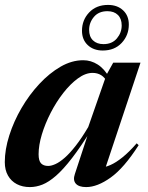

<svg xmlns="http://www.w3.org/2000/svg" viewBox="-20 -749 600 781"><path d="M284.5 -41 345 -225 353 -223.5Q308.5 -152 273 -106Q237.5 -60 208 -34.2Q178.5 -8.5 152.8 1.8Q127 12 101.5 12Q71.5 12 48.5 0Q25.5 -12 12.5 -34.8Q-0.5 -57.5 -0.5 -89.5Q-0.5 -141 17.8 -198.2Q36 -255.5 67.5 -309.5Q99 -363.5 140 -407.5Q181 -451.5 226.5 -477.8Q272 -504 318.5 -504Q350 -504 377.5 -486.5Q405 -469 426.5 -431L417.5 -412.5Q407 -433.5 391.8 -443Q376.5 -452.5 356.5 -452.5Q327.5 -452.5 296.8 -430Q266 -407.5 237.5 -371Q209 -334.5 186.2 -290.2Q163.5 -246 150.2 -202Q137 -158 137 -121.5Q137 -95 147 -84.5Q157 -74 176 -74Q189 -74 206 -81.8Q223 -89.5 243.8 -107.8Q264.5 -126 288.5 -156.8Q312.5 -187.5 339 -232.5L413 -444.5L440.5 -494H551.5L402.5 -47L389 -67.5Q407 -68 429.2 -77.8Q451.5 -87.5 478.2 -109Q505 -130.5 536 -166L544 -158.5Q484.5 -65.5 430.2 -26.8Q376 12 330.5 12Q300.5 12 288.2 -2.2Q276 -16.5 284.5 -41ZM419.5 -729Q457 -729 480.5 -707.2Q504 -685.5 504 -649Q504 -605.5 475 -574.5Q446 -543.5 398 -543.5Q360.5 -543.5 337 -565.5Q313.5 -587.5 313.5 -624Q313.5 -667.5 342.5 -698.2Q371.5 -729 419.5 -729ZM401 -569.5Q436 -569.5 455.5 -592.8Q475 -616 475 -645.5Q475 -673 459.5 -688.2Q444 -703.5 417 -703.5Q381.5 -703.5 362 -680.2Q342.5 -657 342.5 -627.5Q342.5 -600 358.2 -584.8Q374 -569.5 401 -569.5Z"/></svg>

Font: Newsreader 60pt SemiBold
Style: Italic
Weight: 600
Italic angle: -17°
Designer: Hugues Gentile
Foundry: Production Type
Version: Version 1.003